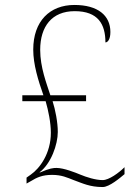

<svg xmlns="http://www.w3.org/2000/svg" viewBox="-20 -743 549 774"><path d="M394 11C421 11 464 -26 482 -41V-69C459 -46 419 -17 394 -17C365 -17 328 -29 304 -39C285 -47 237 -66 208 -66C195 -66 181 -65 142 -48H139C186 -83 213 -161 213 -211C213 -250 203 -301 192 -335H327V-359H183C168 -406 142 -471 142 -542C142 -636 189 -698 281 -698C376 -698 405 -645 405 -572C413 -572 425 -582 425 -614C425 -681 374 -723 280 -723C181 -723 114 -658 114 -543C114 -483 134 -419 155 -359H70V-335H164C175 -297 185 -248 185 -208C185 -124 140 -64 104 -39L87 -27V-3L103 -12C129 -28 151 -38 190 -38C229 -38 251 -27 277 -17C313 -4 342 11 394 11Z"/></svg>

Font: Noto Serif SemiCondensed Thin
Style: Regular
Weight: 100
Width: 4
Designer: Monotype Design Team
Foundry: Monotype Imaging Inc.
Version: Version 2.015